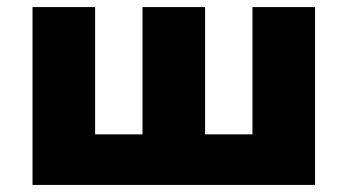

<svg xmlns="http://www.w3.org/2000/svg" viewBox="-20 -523 983 543"><path d="M72 0V-503H249V-143H383V-503H560V-143H694V-503H871V0Z"/></svg>

Font: Nunito Sans 8pt Black
Style: Regular
Weight: 900
Version: Version 3.101;gftools[0.9.27]